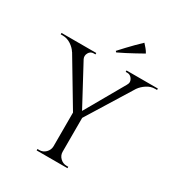

<svg xmlns="http://www.w3.org/2000/svg" viewBox="-217 -1039 1096 1177"><g transform="rotate(30 331.0 -451.0)"><path d="M150 -699 346 -334 303 -299 64 -699ZM360 -322V0H295V-322ZM538 -699H599L353 -301L317 -312ZM497 -628Q506 -642 502 -656.5Q498 -671 487 -680.5Q476 -690 462 -690Q462 -690 456 -690Q450 -690 450 -690V-700H672V-690H658Q627 -690 600 -672Q573 -654 557 -631ZM188 -628 104 -631Q90 -654 63 -672Q36 -690 4 -690H-10V-700H236V-690Q236 -690 229.5 -690Q223 -690 223 -690Q201 -690 189.5 -669.5Q178 -649 188 -628ZM297 -73V0H218V-10Q218 -10 224 -10Q230 -10 231 -10Q257 -10 275.5 -28.5Q294 -47 295 -73ZM357 -73H360Q360 -47 379 -28.5Q398 -10 424 -10Q424 -10 430 -10Q436 -10 436 -10V0H357ZM333 -771Q354 -794 375 -816.5Q396 -839 417.5 -860.5Q439 -882 460 -902Q471 -890 482 -877Q493 -864 501 -849Q474 -834 447 -819Q420 -804 393.5 -790.5Q367 -777 340 -764Z"/></g></svg>

Font: Cinzel
Style: Regular
Weight: 400
Designer: Natanael Gama
Version: Version 2.000